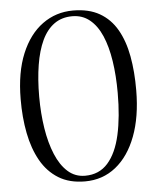

<svg xmlns="http://www.w3.org/2000/svg" viewBox="-54 -798 697 853"><g transform="rotate(-5 295.0 -371.5)"><path d="M291 9Q221.5 9 173 -21Q124.5 -51 94.5 -104.2Q64.5 -157.5 50.8 -228Q37 -298.5 37.5 -380Q38 -499 72.5 -582Q107 -665 167 -708.5Q227 -752 303 -752Q373.5 -752 421.5 -724.5Q469.5 -697 498.5 -646.5Q527.5 -596 540.2 -526.8Q553 -457.5 552.5 -374Q552 -256.5 519.5 -170.5Q487 -84.5 428.5 -37.8Q370 9 291 9ZM293.5 -16Q356.5 -16 395.2 -60Q434 -104 451.8 -183.8Q469.5 -263.5 469.5 -370Q469.5 -447.5 459.5 -512.8Q449.5 -578 428.8 -626Q408 -674 375.2 -700.5Q342.5 -727 297.5 -727Q251 -727 217.2 -702.8Q183.5 -678.5 162.2 -633.2Q141 -588 130.8 -524.8Q120.5 -461.5 120.5 -384Q120.5 -309 131 -242.5Q141.5 -176 162.8 -125Q184 -74 216.5 -45Q249 -16 293.5 -16Z"/></g></svg>

Font: Merriweather 144pt Light
Style: Regular
Weight: 300
Version: Version 2.100